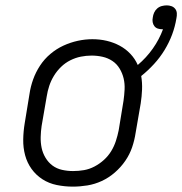

<svg xmlns="http://www.w3.org/2000/svg" viewBox="-20 -687 679 715"><path d="M251 8Q221 8 191.5 2Q162 -4 138 -19.5Q114 -35 97.5 -58Q81 -81 73.5 -109Q66 -137 66.5 -167.5Q67 -198 72 -228L90 -338Q94 -365 103.5 -391.5Q113 -418 129 -442.5Q145 -467 167.5 -486Q190 -505 216 -517Q242 -529 269.5 -535Q297 -541 324 -541Q352 -541 377.5 -535Q403 -529 425.5 -517Q448 -505 465.5 -486.5Q483 -468 493 -445Q525 -472 549 -506Q573 -540 587 -578Q587 -578 586 -578Q585 -578 585 -578Q576 -578 568 -580.5Q560 -583 555 -589.5Q550 -596 548.5 -604.5Q547 -613 549 -622Q550 -631 554 -640Q558 -649 565.5 -655.5Q573 -662 582.5 -664.5Q592 -667 601 -667Q610 -667 618.5 -664Q627 -661 632.5 -654Q638 -647 638.5 -637.5Q639 -628 637 -619Q632 -588 621 -558.5Q610 -529 593 -501Q576 -473 553.5 -448.5Q531 -424 506 -404Q506 -404 506 -404Q506 -404 506 -403Q510 -379 509 -353.5Q508 -328 504 -302L485 -192Q481 -165 472 -138.5Q463 -112 446.5 -88Q430 -64 407.5 -44.5Q385 -25 359 -13Q333 -1 305.5 3.5Q278 8 251 8ZM252 -50Q273 -50 293 -53.5Q313 -57 332 -67Q351 -77 367 -91.5Q383 -106 394 -124Q405 -142 411.5 -162Q418 -182 422 -202L440 -312Q443 -333 444 -354Q445 -375 440.5 -394.5Q436 -414 425.5 -431.5Q415 -449 398.5 -460Q382 -471 362 -475.5Q342 -480 321 -480Q301 -480 281 -476Q261 -472 242 -462.5Q223 -453 207.5 -438Q192 -423 181 -405Q170 -387 163.5 -367.5Q157 -348 154 -328L135 -218Q132 -198 131.5 -177Q131 -156 135 -136.5Q139 -117 149.5 -99.5Q160 -82 175.5 -70.5Q191 -59 211 -54.5Q231 -50 252 -50Z"/></svg>

Font: Iosevka Slab Light Extended
Style: Italic
Weight: 300
Width: 7
Italic angle: -9°
Monospace: yes
Designer: Belleve Invis
Foundry: Belleve Invis
Version: Version 11.1.0; ttfautohint (v1.8.3)